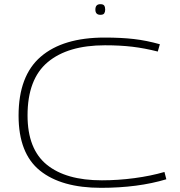

<svg xmlns="http://www.w3.org/2000/svg" viewBox="-20 -890 862 920"><path d="M69 -336Q69 -527 175.5 -618.5Q282 -710 481 -710Q561 -710 621.5 -703Q682 -696 746 -678L736 -643Q673 -659 614.5 -666Q556 -673 483 -673Q305 -673 208.5 -592Q112 -511 112 -337Q112 -176 204 -101Q296 -26 468 -26Q546 -26 624.5 -36.5Q703 -47 768 -66L777 -31Q641 10 464 10Q274 10 171.5 -72.5Q69 -155 69 -336ZM461 -819Q437 -819 437 -844Q437 -870 461 -870Q475 -870 479.5 -863Q484 -856 484 -844Q484 -833 479.5 -826Q475 -819 461 -819Z"/></svg>

Font: Georama Extended ExtraLight
Style: Regular
Weight: 200
Width: 7
Designer: Jean-Baptiste Levee
Foundry: Production Type
Version: Version 1.000